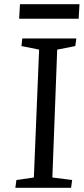

<svg xmlns="http://www.w3.org/2000/svg" viewBox="-20 -893 400 913"><path d="M166 -657 82 -674 86 -710H343L338 -674L252 -657L229 -49L323 -37L318 0H53L58 -37L141 -49ZM75 -873H358L354 -804H71Z"/></svg>

Font: Literata 36pt
Style: Italic
Weight: 400
Italic angle: -2°
Designer: Latin by Veronika Burian and Jose Scaglione. Greek by Irene Vlachou. Cyrillic by Vera Evstafieva
Foundry: TypeTogether
Version: Version 3.002